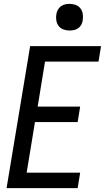

<svg xmlns="http://www.w3.org/2000/svg" viewBox="-20 -974 543 994"><path d="M14 0 136 -735H503L490 -655H213L175 -422H395L382 -342H161L118 -80H395L382 0ZM340 -816Q324 -816 308.5 -821.5Q293 -827 283.5 -839.5Q274 -852 271.5 -868.5Q269 -885 272 -902Q274 -913 280 -924Q286 -935 296 -942Q306 -949 317.5 -951.5Q329 -954 340 -954Q357 -954 372 -948.5Q387 -943 396.5 -930.5Q406 -918 408.5 -901.5Q411 -885 408 -868Q407 -857 401 -846Q395 -835 385 -828Q375 -821 363.5 -818.5Q352 -816 340 -816Z"/></svg>

Font: Iosevka Curly Medium Oblique
Style: Regular
Weight: 500
Italic angle: -9°
Monospace: yes
Designer: Belleve Invis
Foundry: Belleve Invis
Version: Version 11.1.0; ttfautohint (v1.8.3)